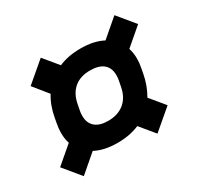

<svg xmlns="http://www.w3.org/2000/svg" viewBox="-109 -642 749 727"><g transform="rotate(-30 265.0 -279.0)"><path d="M421 -181 473 -118 386 -44 334 -107Q292 -89 239 -89Q180 -89 141 -110L64 -44L3 -118L78 -182Q71 -202 71 -229Q71 -249 75 -268L79 -290Q88 -340 111 -377L60 -440L147 -514L199 -451Q240 -469 294 -469Q353 -469 392 -448L469 -514L530 -440L454 -375Q461 -355 461 -329Q461 -309 457 -290L453 -268Q444 -220 421 -181ZM173 -244Q173 -213 192.5 -196Q212 -179 249 -179Q292 -179 319.5 -201.5Q347 -224 355 -266L360 -292Q362 -300 362 -314Q362 -346 342 -362.5Q322 -379 284 -379Q241 -379 214.5 -356.5Q188 -334 180 -292L175 -266Q173 -258 173 -244Z"/></g></svg>

Font: KoHo
Style: Bold Italic
Weight: 700
Italic angle: -10°
Version: Version 1.000; ttfautohint (v1.6)